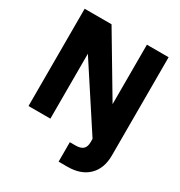

<svg xmlns="http://www.w3.org/2000/svg" viewBox="-194 -785 1045 1112"><g transform="rotate(30 328.5 -229.0)"><path d="M464.3 -650.5V-252.9L227.8 -650.5H48V0H194.3V-434.2L464.3 -20.9V0.4Q464.3 32.9 448.3 47.3Q432.3 61.8 397.7 61.8H360V191.8H419.2Q508.9 191.8 559.2 142.6Q609.5 93.5 609.5 5.9V-650.5Z"/></g></svg>

Font: Overused Grotesk Light
Style: Regular
Weight: 300
Designer: RandomMaerks
Version: Version 0.005